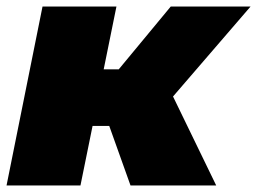

<svg xmlns="http://www.w3.org/2000/svg" viewBox="-22 -567 786 587"><path d="M507 -272 639 0H377L312 -182H261L224 0H-2L108 -547H334L295 -355H341L500 -547H744Z"/></svg>

Font: Montserrat Alternates Black
Style: Italic
Weight: 900
Italic angle: -11.3°
Designer: Julieta Ulanovsky
Foundry: Julieta Ulanovsky
Version: Version 7.200